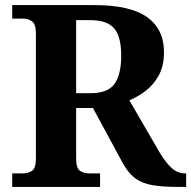

<svg xmlns="http://www.w3.org/2000/svg" viewBox="-20 -734 751 754"><path d="M28 0V-53H70Q90 -53 105.5 -63Q121 -73 121 -113V-600Q121 -640 105.5 -650.5Q90 -661 70 -661H28V-714H350Q492 -714 558 -666.5Q624 -619 624 -529Q624 -476 604 -439Q584 -402 553 -378Q522 -354 488 -340L607 -135Q633 -92 656 -72.5Q679 -53 707 -53H711V0H678Q618 0 578 -7Q538 -14 511.5 -33.5Q485 -53 464 -90L345 -310H279V-113Q279 -73 294.5 -63Q310 -53 330 -53H373V0ZM335 -368Q404 -368 430 -405Q456 -442 456 -515Q456 -591 428 -623Q400 -655 333 -655H279V-368Z"/></svg>

Font: Noto Serif Thai
Style: Bold
Weight: 700
Designer: Monotype Design Team
Foundry: Monotype Imaging Inc.
Version: Version 2.002; ttfautohint (v1.8.4.7-5d5b)